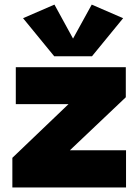

<svg xmlns="http://www.w3.org/2000/svg" viewBox="-20 -822 613 842"><path d="M34.2 0V-129.9L280.3 -365.2H49.3V-527.3H531.7V-395.5L286.6 -163.1H532.7V0ZM218.8 -801.8 300.3 -652.8 382.3 -801.8 520 -742.2 383.3 -575.2H217.8L81.1 -742.2Z"/></svg>

Font: Schibsted Grotesk Black
Style: Regular
Weight: 900
Designer: Bakken & Baeck AS, Henrik Kongsvoll
Foundry: Schibsted ASA
Version: Version 1.100;gftools[0.9.25]